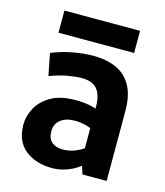

<svg xmlns="http://www.w3.org/2000/svg" viewBox="-101 -728 698 814"><g transform="rotate(15 247.5 -321.5)"><path d="M203.1 7.3Q130.4 7.3 84.2 -29.8Q38.1 -66.9 38.1 -140.6Q38.1 -176.3 57.1 -212.4Q76.2 -248.5 117.4 -272.7Q158.7 -296.9 225.6 -296.9Q258.3 -297.4 285.6 -292Q313 -286.6 341.3 -273.9L315.9 -239.7V-291.5Q315.9 -327.1 306.2 -349.9Q296.4 -372.6 276.9 -383.3Q257.3 -394 228.5 -394Q203.6 -394 168.9 -388.4Q134.3 -382.8 87.4 -365.7L68.4 -461.9Q109.9 -479.5 158.4 -488.8Q207 -498 250.5 -498Q306.2 -498 349.1 -479.5Q392.1 -460.9 416.5 -418.7Q440.9 -376.5 440.9 -306.2V0H335L314.9 -60.5L338.9 -47.9Q324.7 -34.2 303.2 -21.2Q281.7 -8.3 255.9 -0.5Q230 7.3 203.1 7.3ZM226.6 -80.6Q258.8 -80.6 288.1 -94.2Q317.4 -107.9 334.5 -125L315.9 -70.8V-236.8L340.3 -187.5Q311.5 -201.7 289.6 -206.8Q267.6 -211.9 245.6 -211.9Q206.1 -211.9 182.9 -193.6Q159.7 -175.3 159.7 -142.6Q159.7 -112.3 177.2 -96.4Q194.8 -80.6 226.6 -80.6ZM81.1 -554.2V-651.4H413.1V-554.2Z"/></g></svg>

Font: Anaheim
Style: Bold
Weight: 700
Version: Version 2.001